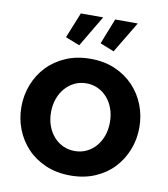

<svg xmlns="http://www.w3.org/2000/svg" viewBox="-83 -800 772 880"><g transform="rotate(10 303.0 -360.0)"><path d="M240 -585 174 -611 222 -730H326ZM400 -585 335 -611 382 -730H487ZM303 10Q239 10 188 -12Q137 -34 101.5 -71.5Q66 -109 47 -158Q28 -207 28 -261Q28 -316 47 -365Q66 -414 101.5 -451.5Q137 -489 188 -511Q239 -533 303 -533Q367 -533 417.5 -511Q468 -489 503.5 -451.5Q539 -414 558 -365Q577 -316 577 -261Q577 -207 558 -158Q539 -109 504 -71.5Q469 -34 418 -12Q367 10 303 10ZM166 -261Q166 -226 176.5 -197.5Q187 -169 205.5 -148Q224 -127 249 -115.5Q274 -104 303 -104Q332 -104 357 -115.5Q382 -127 400.5 -148Q419 -169 429.5 -198Q440 -227 440 -262Q440 -296 429.5 -325Q419 -354 400.5 -375Q382 -396 357 -407.5Q332 -419 303 -419Q274 -419 249 -407Q224 -395 205.5 -374Q187 -353 176.5 -324Q166 -295 166 -261Z"/></g></svg>

Font: PTCRaleway
Style: Bold
Weight: 700
Designer: Matt McInerney, Pablo Impallari, Rodrigo Fuenzalida
Foundry: Matt McInerney, Pablo Impallari, Rodrigo Fuenzalida
Version: Version 3.000g; ttfautohint (v1.5) -l 8 -r 28 -G 28 -x 14 -D